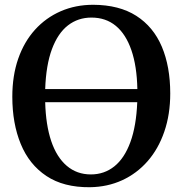

<svg xmlns="http://www.w3.org/2000/svg" viewBox="-20 -772 764 803"><path d="M356 11Q246 12 174 -36Q102 -84 66.8 -169.8Q31.5 -255.5 31.5 -367.5Q31.5 -455.5 56.2 -526.5Q81 -597.5 126.5 -647.8Q172 -698 234 -725Q296 -752 370 -752Q478.5 -751.5 550 -705.8Q621.5 -660 656.8 -576.8Q692 -493.5 692 -381Q692 -293.5 667.2 -221.5Q642.5 -149.5 597.5 -98Q552.5 -46.5 491 -18.2Q429.5 10 356 11ZM360 -42.5Q416 -42.5 458.2 -76.2Q500.5 -110 525.2 -177.5Q550 -245 554 -344.5H169Q171.5 -249.5 194.2 -182Q217 -114.5 259.2 -78.5Q301.5 -42.5 360 -42.5ZM169 -399.5H554.5Q552.5 -495.5 529.5 -562.2Q506.5 -629 464.5 -663.8Q422.5 -698.5 362.5 -698.5Q306.5 -698.5 264.2 -665.8Q222 -633 197.2 -566.5Q172.5 -500 169 -399.5Z"/></svg>

Font: Merriweather 28pt SemiBold
Style: Regular
Weight: 600
Version: Version 2.100